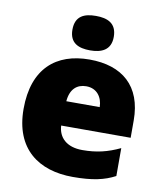

<svg xmlns="http://www.w3.org/2000/svg" viewBox="-87 -847 791 928"><g transform="rotate(10 309.0 -383.0)"><path d="M309 -776C253 -776 208 -759 208 -691C208 -625 253 -607 309 -607C364 -607 411 -625 411 -691C411 -759 364 -776 309 -776ZM315 -563C152 -563 42 -472 42 -273C42 -76 166 10 333 10C429 10 487 -3 540 -31V-168C479 -139 425 -126 356 -126C278 -126 238 -167 235 -225H576V-310C576 -479 476 -563 315 -563ZM322 -433C374 -433 402 -394 403 -345H239C244 -406 277 -433 322 -433Z"/></g></svg>

Font: Noto Sans Myanmar UI Black
Style: Regular
Weight: 900
Designer: Monotype Design Team
Foundry: Monotype Imaging Inc.
Version: Version 2.103